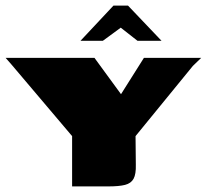

<svg xmlns="http://www.w3.org/2000/svg" viewBox="-28 -667 740 687"><path d="M230 0V-180L14 -435L-8 -460H310L405 -330L487 -460H692L662 -431L457 -180L458 -78Q459 -44 450 -27.5Q441 -11 419.5 -5.5Q398 0 359 0ZM260 -521 378 -647H430L550 -521H464L404 -568L340 -521Z"/></svg>

Font: Genos Black
Style: Regular
Weight: 900
Designer: Robert E. Leuschke
Foundry: Robert E. Leuschke
Version: Version 1.010